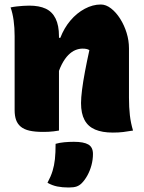

<svg xmlns="http://www.w3.org/2000/svg" viewBox="-20 -580 640 853"><path d="M571 0Q548 4 527.5 6.5Q507 9 481 9Q434 9 402.5 -4.5Q371 -18 355.5 -47Q340 -76 340 -122Q340 -145 344.5 -181Q349 -217 357.5 -262Q366 -307 377 -357Q372 -361 364 -362.5Q356 -364 347 -364Q331 -364 315 -357.5Q299 -351 283.5 -335.5Q268 -320 254.5 -294Q241 -268 231 -229L222 -412H248Q265 -456 293 -489Q321 -522 356.5 -541Q392 -560 428 -560Q451 -560 473.5 -542.5Q496 -525 514 -496.5Q532 -468 542.5 -434Q553 -400 553 -365Q553 -329 553 -292.5Q553 -256 553 -219.5Q553 -183 553 -146Q553 -103 557 -68Q561 -33 571 0ZM242 0Q230 2 218.5 3.5Q207 5 195 5.5Q183 6 171 6Q135 6 111 0.5Q87 -5 72.5 -17Q58 -29 51.5 -47Q45 -65 45 -91Q45 -132 45 -172.5Q45 -213 45 -254Q45 -295 45 -336.5Q45 -378 45 -420Q45 -457 40.5 -489.5Q36 -522 27 -547Q41 -550 55 -551.5Q69 -553 83 -554Q97 -555 110 -555Q154 -555 183 -541.5Q212 -528 227 -497.5Q242 -467 242 -419Q242 -348 242 -277Q242 -206 242 -136.5Q242 -67 242 0ZM227 59Q244 54 265.5 52Q287 50 308 50Q352 50 372.5 62Q393 74 393 104Q393 129 386.5 153.5Q380 178 368.5 199Q357 220 343 234Q333 244 320.5 248.5Q308 253 285 253Q257 253 234.5 248.5Q212 244 191 232Q206 204 213.5 179.5Q221 155 224 127Q227 99 227 59Z"/></svg>

Font: Recursive Casual Black
Style: Regular
Weight: 900
Version: Version 1.047